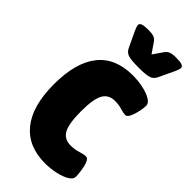

<svg xmlns="http://www.w3.org/2000/svg" viewBox="-231 -771 832 832"><g transform="rotate(45 185.5 -355.0)"><path d="M235 8Q131 8 75.5 -60.5Q20 -129 20 -262Q20 -394 74 -462.5Q128 -531 235 -531Q267 -531 298 -524.5Q329 -518 349 -506Q369 -494 369 -479Q369 -465 364.5 -443Q360 -421 352 -403.5Q344 -386 333 -386Q320 -386 301 -392Q282 -398 259 -398Q220 -398 203 -367.5Q186 -337 186 -262Q186 -186 203 -155.5Q220 -125 259 -125Q283 -125 305 -132Q327 -139 340 -139Q351 -139 358 -121.5Q365 -104 368 -81.5Q371 -59 371 -46Q371 -30 351 -18Q331 -6 299.5 1Q268 8 235 8ZM312 -718Q338 -718 349 -714Q360 -710 360 -701Q360 -693 352 -675L318 -603Q310 -585 293 -578.5Q276 -572 228 -572Q180 -572 163 -578.5Q146 -585 138 -603L104 -675Q96 -693 96 -701Q96 -710 107 -714Q118 -718 144 -718Q166 -718 178 -713.5Q190 -709 199 -694L228 -652L257 -694Q266 -708 278 -713Q290 -718 312 -718Z"/></g></svg>

Font: Asap Condensed ExtraBold
Style: Regular
Weight: 800
Width: 3
Designer: Pablo Cosgaya
Foundry: Omnibus-Type
Version: Version 3.001; ttfautohint (v1.8.4.7-5d5b)